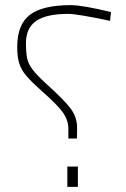

<svg xmlns="http://www.w3.org/2000/svg" viewBox="-20 -729 489 747"><path d="M246 -190V-228Q246 -261 225 -291Q204 -321 140 -377Q101 -412 82 -434.5Q63 -457 55 -482Q47 -507 47 -546Q47 -634 96.5 -671.5Q146 -709 255 -709Q301 -709 412 -682L408 -648Q280 -675 246 -675Q160 -675 120.5 -647.5Q81 -620 81 -561Q81 -522 86 -500.5Q91 -479 107.5 -457.5Q124 -436 161 -402Q230 -340 255 -306.5Q280 -273 280 -231Q280 -205 279 -190ZM242 -2V-81H283V-2Z"/></svg>

Font: Cairo ExtraLight
Style: Regular
Weight: 250
Designer: Mohamed Gaber, the designers of Titillium
Foundry: Kief Type Foundry
Version: Version 2.009; ttfautohint (v1.5.33-1714) -l 8 -r 50 -G 200 